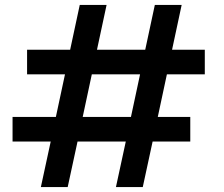

<svg xmlns="http://www.w3.org/2000/svg" viewBox="-20 -760 912 780"><path d="M658 -458 621 -285H753V-185H600L560 0H451L491 -185H295L255 0H146L186 -185H31V-285H207L244 -458H90V-558H265L304 -740H413L374 -558H570L609 -740H718L679 -558H812V-458ZM549 -458H353L316 -285H512Z"/></svg>

Font: Poppins Medium A&M
Style: Regular
Weight: 500
Designer: Ninad Kale (Devanagari), Jonny Pinhorn (Latin)
Foundry: Indian Type Foundry
Version: 4.004